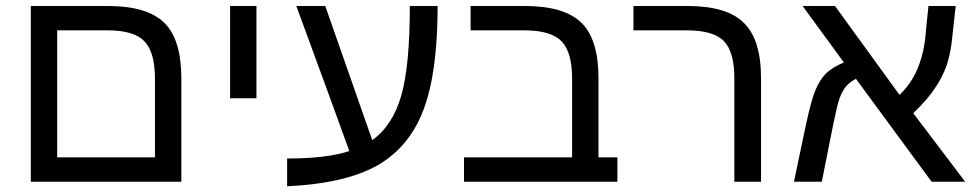

<svg xmlns="http://www.w3.org/2000/svg" viewBox="-20 -619 3320 654"><path d="M597.7 0Q469.7 0 85 0Q85 -15.6 85 -37.1Q85 -140.6 85 -375Q85 -430.7 85 -598.6Q150.4 -598.6 347.7 -598.6Q481.4 -598.6 540 -541Q597.7 -484.4 597.7 -351.6Q597.7 -234.4 597.7 0ZM174.8 -515.6Q174.8 -408.2 174.8 -83Q257.8 -83 507.8 -83Q507.8 -150.4 507.8 -351.6Q507.8 -441.4 471.7 -478.5Q436.5 -515.6 346.7 -515.6Q289.1 -515.6 174.8 -515.6Z M763.7 -598.6Q786.1 -598.6 853.5 -598.6Q853.5 -520.5 853.5 -284.2Q831.1 -284.2 763.7 -284.2Q763.7 -303.7 763.7 -334Q763.7 -422.9 763.7 -598.6Z M958 -79.1Q1093.8 -79.1 1169.9 -104.5Q1110.4 -269.5 989.3 -598.6Q1013.7 -598.6 1087.9 -598.6Q1127.9 -484.4 1248 -141.6Q1317.4 -191.4 1346.7 -293Q1376 -395.5 1376 -598.6Q1408.2 -598.6 1470.7 -598.6Q1470.7 -373 1422.9 -246.1Q1375 -118.2 1265.6 -55.7Q1157.2 5.9 958 15.6Q958 3.9 958 -19.5Q958 -23.4 958 -29.3Q958 -45.9 958 -79.1Z M1583 -515.6Q1583 -537.1 1583 -598.6Q1629.9 -598.6 1767.6 -598.6Q1902.3 -598.6 1960.9 -541Q2018.6 -484.4 2018.6 -351.6Q2018.6 -261.7 2018.6 -83Q2035.2 -83 2083 -83Q2083 -62.5 2083 0Q1953.1 0 1560.5 0Q1560.5 -20.5 1560.5 -83Q1652.3 -83 1928.7 -83Q1928.7 -150.4 1928.7 -351.6Q1928.7 -441.4 1892.6 -478.5Q1856.4 -515.6 1766.6 -515.6Q1705.1 -515.6 1583 -515.6Z M2572.3 0Q2549.8 0 2481.4 0Q2481.4 -87.9 2481.4 -351.6Q2481.4 -441.4 2446.3 -478.5Q2410.2 -515.6 2320.3 -515.6Q2259.8 -515.6 2137.7 -515.6Q2137.7 -518.6 2137.7 -521.5Q2137.7 -531.2 2137.7 -547.9Q2137.7 -560.5 2137.7 -598.6Q2183.6 -598.6 2321.3 -598.6Q2456.1 -598.6 2513.7 -541Q2572.3 -484.4 2572.3 -351.6Q2572.3 -234.4 2572.3 0Z M2713.9 -598.6Q2741.2 -598.6 2824.2 -598.6Q2878.9 -523.4 3043.9 -295.9Q3117.2 -364.3 3131.8 -490.2Q3134.8 -526.4 3142.6 -598.6Q3166 -598.6 3235.4 -598.6Q3232.4 -572.3 3223.6 -492.2Q3218.8 -440.4 3205.1 -398.4Q3190.4 -355.5 3165 -319.3Q3141.6 -282.2 3090.8 -233.4Q3150.4 -155.3 3267.6 0Q3239.3 0 3153.3 0Q3088.9 -87.9 2895.5 -350.6Q2875 -339.8 2861.3 -324.2Q2848.6 -308.6 2839.8 -284.2Q2831.1 -258.8 2818.4 -196.3Q2805.7 -130.9 2779.3 0Q2755.9 0 2684.6 0Q2694.3 -48.8 2725.6 -195.3Q2743.2 -278.3 2757.8 -312.5Q2772.5 -347.7 2793.9 -369.1Q2816.4 -390.6 2854.5 -406.2Q2807.6 -469.7 2713.9 -598.6Z"/></svg>

Font: Noto Sans Hebrew DECATHLON 
Style: Regular
Weight: 400
Designer: Monotype Design team
Version: Version 1.03 uh